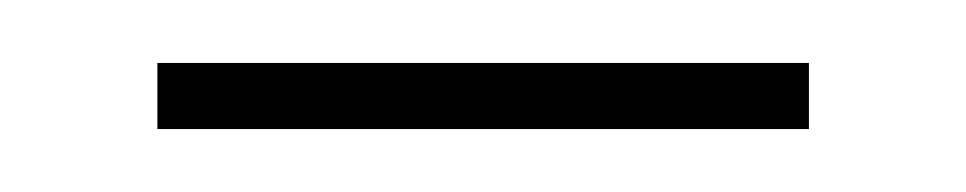

<svg xmlns="http://www.w3.org/2000/svg" viewBox="-20 -726 307 61"><path d="M30 -685V-706H237V-685Z"/></svg>

Font: FiraSans
Style: Regular
Weight: 150
Designer: Carrois Corporate & Edenspiekermann AG
Foundry: Carrois Corporate GbR & Edenspiekermann AG
Version: Version 3.106;PS 003.106;hotconv 1.0.70;makeotf.lib2.5.58329